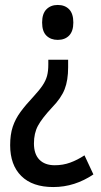

<svg xmlns="http://www.w3.org/2000/svg" viewBox="-20 -566 407 775"><path d="M255 -294Q255 -242 241 -206Q227 -170 190 -132Q149 -88 133 -58Q117 -28 117 13Q117 56 139 78.5Q161 101 201 101Q234 101 263 90.5Q292 80 321 61L357 138Q320 163 279.5 176Q239 189 195 189Q111 189 66 144.5Q21 100 21 20Q21 -23 31.5 -54.5Q42 -86 63 -114.5Q84 -143 115 -176Q139 -202 152 -221.5Q165 -241 170 -260Q175 -279 175 -305V-325H255ZM276 -475Q276 -440 259 -422.5Q242 -405 213 -405Q185 -405 167.5 -422Q150 -439 150 -475Q150 -511 167.5 -528.5Q185 -546 213 -546Q242 -546 259 -528.5Q276 -511 276 -475Z"/></svg>

Font: Noto Sans Georgian Condensed Medium
Style: Regular
Weight: 500
Width: 3
Designer: Monotype Design Team, Akaki Razmadze
Foundry: Google LLC
Version: Version 2.005; ttfautohint (v1.8.4.7-5d5b)